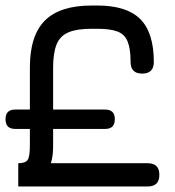

<svg xmlns="http://www.w3.org/2000/svg" viewBox="-22 -674 634 694"><path d="M512 0C512 0 512 0 512 0C540 0 554 -14 554 -42C554 -42 554 -42 554 -42C554 -70 540 -84 512 -84C512 -84 162 -84 162 -84C162 -84 162 -84 162 -84C165 -94 167 -104.5 168.5 -115.5C169.5 -126.5 170 -138 170 -150C170 -150 170 -430 170 -430C170 -430 170 -430 170 -430C170 -466 174.5 -494 183 -514.5C191.5 -535 206 -549 226.5 -557.5C246.5 -566 274 -570 309 -570C309 -570 330 -570 330 -570C330 -570 330 -570 330 -570C361.5 -570 385.5 -566.5 403 -560C420.5 -553 432.5 -541 439.5 -523.5C446.5 -506 450 -481.5 450 -450C450 -450 450 -450 450 -450C450 -422 464 -408 492 -408C492 -408 492 -408 492 -408C520 -408 534 -422 534 -450C534 -450 534 -450 534 -450C534 -521 517.5 -573 484.5 -605.5C451.5 -638 400 -654 330 -654C330 -654 309 -654 309 -654C309 -654 309 -654 309 -654C233 -654 177 -636 140.5 -600C104 -563.5 86 -507 86 -430C86 -430 86 -150 86 -150C86 -150 86 -150 86 -150C86 -122 83.5 -104 78 -96C72.5 -88 61 -84 44 -84C44 -84 44 0 44 0C44 0 512 0 512 0ZM358 -208C358 -208 358 -208 358 -208C381.5 -208 393 -219.5 393 -243C393 -243 393 -243 393 -243C393 -266.5 381.5 -278 358 -278C358 -278 33 -278 33 -278C33 -278 33 -278 33 -278C9.5 -278 -2 -266.5 -2 -243C-2 -243 -2 -243 -2 -243C-2 -219.5 9.5 -208 33 -208C33 -208 358 -208 358 -208Z"/></svg>

Font: Jura-Fortis-Bold
Style: Bold
Weight: 500
Designer: Daniel Johnson, Alexei Vanyashin, Mirko Velimirovic
Foundry: Daniel Johnson
Version: ""